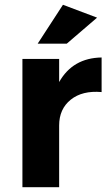

<svg xmlns="http://www.w3.org/2000/svg" viewBox="-20 -785 456 805"><path d="M74 0V-538H228V-441Q285 -542 406 -544V-399Q325 -406 276.5 -367Q228 -328 228 -259V0ZM138 -602 244 -765 387 -711 260 -602Z"/></svg>

Font: Trueno
Style: SBd
Weight: 600
Designer: Julieta Ulanovsky
Foundry: Julieta Ulanovsky
Version: Version 3.001b